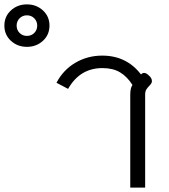

<svg xmlns="http://www.w3.org/2000/svg" viewBox="-225 -857 774 877"><path d="M-205 -740Q-205 -782 -175 -809.5Q-145 -837 -102 -837Q-59 -837 -29 -809.5Q1 -782 1 -740Q1 -698 -29 -670.5Q-59 -643 -102 -643Q-145 -643 -175 -670.5Q-205 -698 -205 -740ZM-55 -740Q-55 -760 -68.5 -773.5Q-82 -787 -102 -787Q-122 -787 -135.5 -773.5Q-149 -760 -149 -740Q-149 -720 -135.5 -706.5Q-122 -693 -102 -693Q-82 -693 -68.5 -706.5Q-55 -720 -55 -740ZM370 -424Q370 -455 380 -469Q356 -507 323.5 -526.5Q291 -546 243 -546Q140 -546 86 -451L33 -479Q64 -538 119.5 -570.5Q175 -603 242 -603Q353 -603 419 -517Q426 -524 433 -524Q443 -524 454 -513Q469 -501 469 -486Q469 -477 457 -465Q448 -456 443 -447.5Q438 -439 438 -424V0H370Z"/></svg>

Font: Niramit Light
Style: Regular
Weight: 300
Designer: Katatrad Aksorn Co.,Ltd.
Foundry: Cadson Demak Co.,Ltd.
Version: Version 1.000; ttfautohint (v1.6)